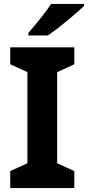

<svg xmlns="http://www.w3.org/2000/svg" viewBox="-20 -954 446 974"><path d="M357 0H32V-86L119 -126V-588L32 -628V-714H357V-628L270 -588V-126L357 -86ZM406 -924Q392 -910 369 -890Q346 -870 319.5 -848Q293 -826 267.5 -806.5Q242 -787 223 -774H124V-787Q140 -806 161.5 -831.5Q183 -857 204 -884.5Q225 -912 239 -934H406Z"/></svg>

Font: Noto Sans Gujarati UI
Style: Bold
Weight: 700
Designer: Jelle Bosma - Monotype Design Team, Universal Thirst
Foundry: Monotype Imaging Inc.
Version: Version 2.106; ttfautohint (v1.8.4.7-5d5b)